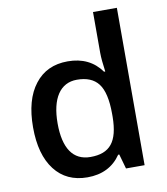

<svg xmlns="http://www.w3.org/2000/svg" viewBox="-85 -831 794 913"><g transform="rotate(-10 311.5 -375.0)"><path d="M264.2 9.8C335 9.8 389.2 -17.1 425.8 -70.8H431.2L451.2 0H541V-759.8H425.8V-563C425.8 -540.5 428.7 -509.8 434.1 -471.2H428.2C391.1 -523.4 336.9 -549.8 266.1 -549.8C198.2 -549.8 145.5 -525.4 107.4 -476.1C68.8 -426.8 49.8 -357.4 49.8 -269C49.8 -180.7 68.8 -112.3 106.4 -63.5C144 -14.6 196.8 9.8 264.2 9.8ZM294.9 -83C210.4 -83 168 -147.5 168 -267.1C168 -388.2 213.4 -456.1 293.9 -456.1C341.3 -456.1 376 -441.9 397.9 -413.1C419.9 -384.3 431.2 -335.9 431.2 -268.1V-252C429.7 -132.8 389.2 -83 294.9 -83Z"/></g></svg>

Font: Sahel SemiBold
Style: Bold
Weight: 600
Foundry: Saber Rastikerdar (saber.rastikerdar@gmail.com)
Version: Version 3.4.0